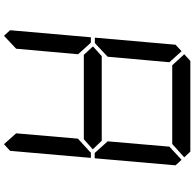

<svg xmlns="http://www.w3.org/2000/svg" viewBox="-26 -970 995 984"><g transform="rotate(-90 472.0 -477.5)"><path d="M145.5 -44.9 117.2 -76.2 153.3 -490.2H180.7L184.6 -485.4L240.2 -423.8L212.9 -107.4ZM739.3 -485.4 745.1 -489.3H771.5L735.4 -76.2L702.1 -44.9L645.5 -107.4L673.8 -423.8ZM186.5 -514.6 182.6 -509.8H155.3L191.4 -923.8L225.6 -955.1L281.2 -892.6L253.9 -576.2ZM726.6 -499 675.8 -453.1V-454.1H244.1V-453.1L199.2 -500L252 -546.9V-545.9H683.6ZM781.2 -955.1 809.6 -923.8 773.4 -509.8H747.1L742.2 -513.7L686.5 -575.2L714.8 -892.6ZM686.5 -31.2 652.3 0H187.5L158.2 -31.2L226.6 -92.8H629.9Z"/></g></svg>

Font: my7seg
Style: Book
Weight: 400
Italic angle: -5°
Designer: Keshikan(Twitter:@keshinomi_88pro)
Version: Version 0.46